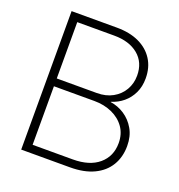

<svg xmlns="http://www.w3.org/2000/svg" viewBox="-131 -838 885 948"><g transform="rotate(20 311.0 -364.0)"><path d="M84.5 0V-727.5H322.8Q390.1 -727.5 439.2 -704.6Q488.3 -681.6 515.1 -639.6Q542 -597.7 542 -540Q542 -497.1 525.9 -463.4Q509.8 -429.7 482.2 -406.7Q454.6 -383.8 419.4 -373V-371.6Q458.5 -366.2 492.9 -343.8Q527.3 -321.3 548.8 -283.9Q570.3 -246.6 570.3 -195.3Q570.3 -137.2 543.7 -93Q517.1 -48.8 465.8 -24.4Q414.6 0 340.8 0ZM129.4 -41.5H340.3Q428.2 -41.5 477.1 -83.3Q525.9 -125 525.9 -194.3Q525.9 -242.2 501.5 -276.9Q477.1 -311.5 435.3 -330.3Q393.6 -349.1 342.3 -349.1H129.4ZM129.4 -390.1H339.8Q387.7 -390.1 423.1 -409.9Q458.5 -429.7 478 -463.4Q497.6 -497.1 497.6 -538.6Q497.6 -607.9 450.2 -647Q402.8 -686 323.7 -686H129.4Z"/></g></svg>

Font: Inter 28pt ExtraLight
Style: Regular
Weight: 250
Designer: Rasmus Andersson
Foundry: rsms
Version: Version 4.001;git-66647c0bb